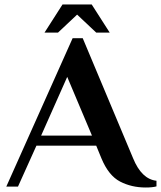

<svg xmlns="http://www.w3.org/2000/svg" viewBox="-20 -830 716 854"><path d="M431 -126 408 -182H142L60 0H8L303 -660H348L572 -126Q610 -33 676 -26V-1Q658 4 628 4Q565 4 514 -22.5Q463 -49 431 -126ZM163 -227H389L279 -488ZM178 -685 258 -810H388L468 -685H408L323 -765L238 -685Z"/></svg>

Font: Philosopher
Style: Bold
Weight: 700
Designer: Jovanny Lemonad
Foundry: Jovanny Lemonad
Version: Version 2.000